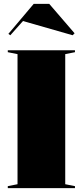

<svg xmlns="http://www.w3.org/2000/svg" viewBox="-20 -966 425 986"><path d="M365 -708V-698L315 -688V-20L365 -10V0H20V-10L70 -20V-688L20 -698V-708ZM33 -785 23 -792 153 -946H233L363 -795L353 -785L98 -858Z"/></svg>

Font: Kalnia Thin
Style: Bold
Weight: 700
Version: Version 1.105